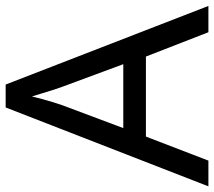

<svg xmlns="http://www.w3.org/2000/svg" viewBox="-59 -698 757 679"><g transform="rotate(-90 319.5 -358.5)"><path d="M545 0 459 -221H176L91 0H0L279 -717H360L638 0ZM352 -517Q349 -525 342 -546Q335 -567 328.5 -589.5Q322 -612 318 -624Q313 -604 307.5 -583.5Q302 -563 296.5 -546Q291 -529 287 -517L206 -301H432Z"/></g></svg>

Font: lsinhala05
Style: Book
Weight: 400
Designer: Jelle Bosma - Monotype Design Team
Foundry: Monotype Imaging Inc.
Version: Version 2.003